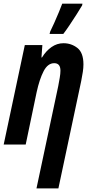

<svg xmlns="http://www.w3.org/2000/svg" viewBox="-27 -792 500 1052"><path d="M172.9 240.2 292 -319.8Q296.4 -343.3 300.3 -365.7Q304.2 -388.2 304.2 -404.8Q304.2 -445.8 270 -445.8Q234.9 -445.8 212.2 -402.3Q189.5 -358.9 173.8 -287.1L113.8 0H-6.8L108.9 -544.9H205.1L200.2 -477.1H203.1Q225.6 -513.7 255.6 -534.4Q285.6 -555.2 320.8 -555.2Q363.8 -555.2 397 -529.3Q430.2 -503.4 430.2 -439Q430.2 -420.9 426.8 -397.9Q423.3 -375 418 -348.1L293 240.2ZM244.6 -606 248 -619.1Q256.3 -635.3 269.8 -665.5Q283.2 -695.8 295.9 -726.1Q308.6 -756.3 314 -772H424.8L422.9 -762.2Q412.1 -743.7 392.8 -713.4Q373.5 -683.1 353.5 -653.3Q333.5 -623.5 319.8 -606Z"/></svg>

Font: Open Sans Condensed
Style: Bold Italic
Weight: 700
Width: 3
Italic angle: -12°
Designer: Monotype Design Team
Foundry: Monotype Imaging Inc.
Version: Version 3.003; ttfautohint (v1.8.4)